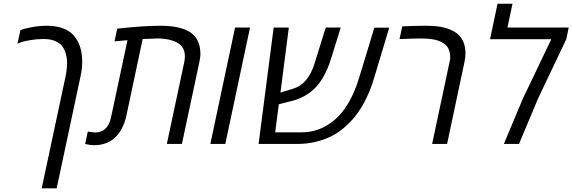

<svg xmlns="http://www.w3.org/2000/svg" viewBox="-20 -779 3098 1039"><path d="M395.5 -564.5Q424.8 -517.1 424.8 -443.4Q424.8 -409.2 416.5 -369.1L286.6 240.2H205.6L333.5 -359.4Q342.8 -400.9 342.8 -439.9Q342.8 -471.2 333.5 -496.6Q324.2 -522 311 -535.6Q297.9 -549.3 274.2 -558.6Q250.5 -567.9 214.6 -567.9Q178.7 -567.9 142.6 -561.8Q106.4 -555.7 90.8 -549.3L74.7 -543L90.3 -615.2Q107.9 -624 150.6 -631.8Q193.4 -639.6 234.4 -639.6Q275.4 -639.6 307.9 -629.9Q340.3 -620.1 361.1 -603.8Q381.8 -587.4 395.5 -564.5Z M1064.5 -486.3Q1064.5 -467.8 1058.1 -439.5L964.4 0H882.8L976.6 -440.4Q980.5 -458.5 980.5 -474.9Q980.5 -491.2 976.1 -504.9Q966.8 -531.7 943.8 -545.4Q901.4 -570.8 830.1 -570.8Q808.6 -570.8 752 -567.9L664.6 -156.2Q648.4 -79.1 604 -36.1Q559.6 6.8 488.3 6.8Q468.3 6.8 440.9 0L455.1 -66.9Q490.7 -62 493.7 -62Q564 -62 581.1 -145L669.9 -561.5L599.6 -555.2L614.3 -624Q753.9 -639.6 848.4 -639.6Q942.9 -639.6 996.6 -611.8Q1064.5 -576.7 1064.5 -486.3Z M1199.2 0H1118.2L1252 -629.9H1333Z M1614.7 -63Q1710.9 -63 1791.5 -130.9Q1832 -165 1865.7 -222.2Q1899.4 -279.3 1922.4 -355L2005.9 -629.4H2086.4L2003.9 -355Q1969.7 -241.2 1911.6 -162.1Q1889.2 -131.3 1856.2 -100.6Q1823.2 -69.8 1785.2 -48.3Q1747.1 -26.9 1696.3 -13.4Q1645.5 0 1588.4 0H1379.4L1460.9 -629.9H1543L1497.6 -277.8L1566.9 -299.3Q1647.5 -323.7 1682.1 -435.1L1742.7 -629.9H1823.7L1772.5 -464.4Q1738.3 -354 1681.2 -298.8Q1659.2 -277.3 1627.2 -259.3Q1595.2 -241.2 1556.2 -231.9L1488.8 -214.8L1469.2 -63Z M2156.7 -636.2Q2226.1 -639.6 2280 -639.6Q2334 -639.6 2368.4 -633.1Q2402.8 -626.5 2431.4 -611.8Q2460 -597.2 2475.6 -574.2Q2499 -539.1 2499 -491.7Q2499 -467.8 2492.7 -439.5L2399.4 0H2318.4L2412.1 -440.4Q2416.5 -456.5 2416.5 -466.3Q2416.5 -476.1 2415 -487.5Q2413.6 -499 2408 -512.7Q2402.3 -526.4 2390.9 -536.4Q2379.4 -546.4 2366.2 -553Q2353 -559.6 2335.9 -563.5Q2303.2 -570.8 2257.6 -570.8Q2211.9 -570.8 2142.1 -567.4Z M2726.1 -629.9H3057.6L3044.4 -566.9L2891.1 -244.6L2788.6 0H2706.5L2809.1 -244.6L2963.4 -566.9H2631.8L2672.4 -758.8H2753.4Z"/></svg>

Font: Open Sans Hebrew
Style: Italic
Weight: 400
Italic angle: -12°
Foundry: Ascender Corporation, Yanek Iontef
Version: Version 2.001;PS 002.001;hotconv 1.0.70;makeotf.lib2.5.58329